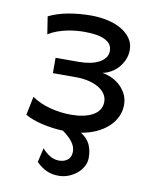

<svg xmlns="http://www.w3.org/2000/svg" viewBox="-82 -571 681 843"><g transform="rotate(10 259.0 -149.0)"><path d="M466.3 -146.5Q466.3 -118.2 454.6 -93Q442.9 -67.9 421.4 -47.9Q399.9 -27.8 369.4 -13.7Q338.9 0.5 300.8 6.8Q330.1 24.9 342 50.3Q354 75.7 354 109.9Q354 129.9 344 148.2Q334 166.5 317.6 180.2Q301.3 193.8 280.3 201.9Q259.3 210 236.8 210Q206.1 210 182.1 198.7Q158.2 187.5 136.7 166L151.4 102.5Q165 118.7 184.3 131.3Q203.6 144 227.1 144Q250.5 144 265.6 131.6Q280.8 119.1 280.8 95.2Q280.8 72.8 265.6 52.5Q250.5 32.2 221.7 11.7Q198.2 10.7 174.6 7.6Q150.9 4.4 128.4 -0.7Q106 -5.9 86.2 -13.2Q66.4 -20.5 51.3 -29.3L68.4 -112.3Q86.4 -99.6 107.7 -90.3Q128.9 -81.1 151.6 -75.2Q174.3 -69.3 197.8 -66.4Q221.2 -63.5 244.1 -63.5Q273.4 -63.5 297.9 -68.6Q322.3 -73.7 340.3 -83.7Q358.4 -93.8 368.4 -108.9Q378.4 -124 378.4 -144Q378.4 -163.6 367.9 -179.2Q357.4 -194.8 338.4 -206.1Q319.3 -217.3 293.5 -223.4Q267.6 -229.5 236.8 -229.5H134.3V-297.9H236.8Q264.2 -297.9 287.4 -302.5Q310.5 -307.1 327.6 -316.2Q344.7 -325.2 354.2 -338.4Q363.8 -351.6 363.8 -368.7Q363.8 -386.2 354.7 -398.2Q345.7 -410.2 329.3 -417.7Q313 -425.3 290 -428.7Q267.1 -432.1 239.3 -432.1Q223.1 -432.1 203.4 -430.4Q183.6 -428.7 162.6 -424.3Q141.6 -419.9 120.4 -412.4Q99.1 -404.8 80.6 -393.1L68.4 -471.2Q108.4 -490.7 157.2 -499.3Q206.1 -507.8 256.3 -507.8Q293.9 -507.8 328.9 -500.2Q363.8 -492.7 390.4 -477.5Q417 -462.4 433.1 -439.9Q449.2 -417.5 449.2 -388.2Q449.2 -363.8 439.9 -343Q430.7 -322.3 416 -306.4Q401.4 -290.5 382.8 -280.8Q365.2 -271 347.7 -268.6Q365.2 -266.1 385.7 -257.8Q406.7 -249 424.6 -233.6Q442.4 -218.3 454.3 -196.3Q466.3 -174.3 466.3 -146.5Z"/></g></svg>

Font: Andika
Style: Regular
Weight: 400
Designer: Victor Gaultney, Annie Olsen, Julie Remington, Don Collingsworth, Eric Hays
Foundry: SIL International
Version: Version 1.001